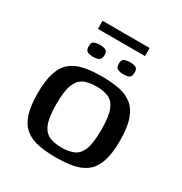

<svg xmlns="http://www.w3.org/2000/svg" viewBox="-150 -727 798 844"><g transform="rotate(30 249.5 -305.5)"><path d="M251 6Q201 6 162.5 -1.5Q124 -9 96.5 -30Q69 -51 55 -92Q41 -133 41 -199Q41 -265 55 -306Q69 -347 96.5 -368Q124 -389 162.5 -396.5Q201 -404 251 -404Q299 -404 337.5 -396.5Q376 -389 403 -368Q430 -347 444.5 -306Q459 -265 459 -199Q459 -132 444.5 -91Q430 -50 403 -29.5Q376 -9 337.5 -1.5Q299 6 251 6ZM251 -44Q287 -44 312.5 -55Q338 -66 351 -99Q364 -132 364 -199Q364 -266 351 -299Q338 -332 312.5 -343Q287 -354 251 -354Q215 -354 189 -343Q163 -332 149.5 -299Q136 -266 136 -199Q136 -132 149.5 -99Q163 -66 189 -55Q215 -44 251 -44ZM325 -459Q309 -459 297 -464Q285 -469 285 -491Q285 -511 297.5 -515.5Q310 -520 326 -520Q342 -520 353.5 -515Q365 -510 365 -491Q365 -469 354 -464Q343 -459 325 -459ZM173 -459Q155 -459 143.5 -464Q132 -469 132 -491Q132 -511 144.5 -515.5Q157 -520 173 -520Q189 -520 200.5 -515Q212 -510 212 -491Q212 -470 200.5 -464.5Q189 -459 173 -459ZM129 -576V-617H368V-576Z"/></g></svg>

Font: Genos Thin Medium
Style: Regular
Weight: 500
Version: Version 1.010